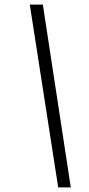

<svg xmlns="http://www.w3.org/2000/svg" viewBox="-20 -763 387 838"><path d="M110 -743 234 55H289L167 -743Z"/></svg>

Font: Saira UNSAM Light Italic
Style: Regular
Weight: 300
Italic angle: -12°
Designer: Hector Gatti with collaboration of the Omnibus-Type team
Foundry: Omnibus-Type
Version: Version 0.072;PS 000.072;hotconv 1.0.88;makeotf.lib2.5.64775